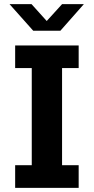

<svg xmlns="http://www.w3.org/2000/svg" viewBox="-20 -905 452 925"><path d="M53 0V-109H133V-577H53V-686H359V-577H279V-109H359V0ZM140 -757 26 -885H132L222 -785H188L279 -885H384L271 -757Z"/></svg>

Font: Chivo SemiBold
Style: Regular
Weight: 600
Designer: Hector Gatti
Foundry: Omnibus-Type
Version: Version 2.002